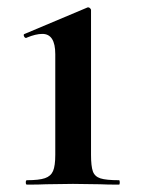

<svg xmlns="http://www.w3.org/2000/svg" viewBox="-20 -501 384 521"><path d="M53 -12Q86 -12 102 -17.5Q118 -23 124 -37Q130 -51 130 -81V-354Q130 -409 95 -409Q77 -409 53 -399L51 -398Q47 -398 45 -403Q43 -408 47 -409L218 -481H220Q222 -481 224.5 -478.5Q227 -476 227 -474V-81Q227 -50 232 -36Q237 -22 252.5 -17Q268 -12 303 -12Q305 -12 305 -6Q305 0 303 0Q270 0 252 -1L178 -2L105 -1Q86 0 53 0Q50 0 50 -6Q50 -12 53 -12Z"/></svg>

Font: Cormorant Unicase
Style: Bold
Weight: 700
Designer: Christian Thalmann (Catharsis Fonts)
Foundry: Catharsis Fonts
Version: Version 4.000